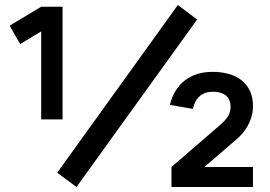

<svg xmlns="http://www.w3.org/2000/svg" viewBox="-20 -747 1080 767"><path d="M285.5 0 208.5 -57 690.5 -727 767.5 -669ZM144.5 -270V-621.5L60.5 -571L18.5 -644.5L144.5 -720H230V-270ZM665 0V-80L855 -244Q867.5 -254.5 876.2 -263.8Q885 -273 890.5 -281.8Q896 -290.5 898.5 -299.8Q901 -309 901 -320Q901 -336.5 895.5 -348.2Q890 -360 880.5 -367Q871 -374 858.2 -377.2Q845.5 -380.5 831 -380.5Q798 -380.5 777.8 -362.8Q757.5 -345 750.5 -312L658.5 -328Q674.5 -392 718.8 -426Q763 -460 830 -460Q863 -460 892.5 -452Q922 -444 944 -427Q966 -410 978.8 -383.2Q991.5 -356.5 990.5 -319Q990 -296 983.5 -276.2Q977 -256.5 967.2 -240.2Q957.5 -224 946.2 -211.5Q935 -199 925 -190.5L796.5 -80H990.5V0Z"/></svg>

Font: Vela Sans ExtBd
Style: Regular
Weight: 800
Designer: Principal design: Mikhail Sharanda - project Manrope.
Design modification: Ravid Balaliev
Foundry: Mikhail Sharanda
Version: Version 1.001